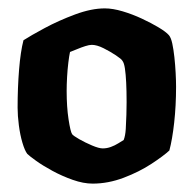

<svg xmlns="http://www.w3.org/2000/svg" viewBox="-20 -784 462 458"><path d="M201 -346Q179 -346 153.5 -355Q128 -364 105 -376.5Q82 -389 66 -400.5Q50 -412 45 -417Q39 -425 33.5 -443.5Q28 -462 25 -485Q22 -508 22 -527Q22 -575 25.5 -618Q29 -661 36 -688Q53 -699 86.5 -717Q120 -735 159 -749.5Q198 -764 230 -764Q249 -764 272.5 -757Q296 -750 318.5 -739.5Q341 -729 358.5 -718.5Q376 -708 383 -700Q388 -694 391 -680Q394 -666 396 -647.5Q398 -629 399 -610Q400 -591 400 -577Q400 -532 395.5 -491.5Q391 -451 384 -425Q370 -412 341 -393Q312 -374 275 -360Q238 -346 201 -346ZM225 -430Q235 -430 244.5 -433.5Q254 -437 262 -442Q270 -447 275 -450Q279 -460 280 -476.5Q281 -493 281.5 -510.5Q282 -528 282 -540Q282 -567 281 -587Q280 -607 278 -620.5Q276 -634 272 -639Q270 -643 256.5 -652Q243 -661 227 -669Q211 -677 199 -677Q193 -677 183.5 -674Q174 -671 164.5 -667Q155 -663 147 -660Q145 -651 143 -634.5Q141 -618 140 -600Q139 -582 139 -567Q139 -529 143.5 -499.5Q148 -470 152 -464Q155 -460 169 -452Q183 -444 199.5 -437Q216 -430 225 -430Z"/></svg>

Font: Texturina Medium 12pt Black
Style: Regular
Weight: 900
Version: Version 1.002